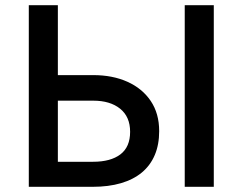

<svg xmlns="http://www.w3.org/2000/svg" viewBox="-20 -720 936 740"><path d="M91 0V-700H203V-430.5H339.5Q414 -430.5 471.2 -404.8Q528.5 -379 561 -330.8Q593.5 -282.5 593.5 -214.5Q593.5 -162.5 576.5 -122.5Q559.5 -82.5 526.8 -55.2Q494 -28 446.2 -14Q398.5 0 337 0ZM203 -96.5H338.5Q406.5 -96.5 444 -125Q481.5 -153.5 481.5 -212Q481.5 -270 443 -301Q404.5 -332 339.5 -332H203ZM692 0V-700H804V0Z"/></svg>

Font: Geologica Roman
Style: Regular
Weight: 400
Designer: Sindre Bremnes, Frode Helland
Foundry: Monokrom Skriftforlag AS
Version: Version 1.010;gftools[0.9.28]